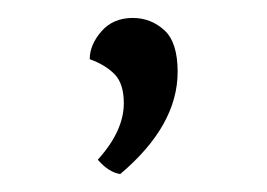

<svg xmlns="http://www.w3.org/2000/svg" viewBox="-20 -99 298 214"><path d="M89 79Q118 47 118 16Q118 -6 107.5 -16.5Q97 -27 80 -33Q80 -49 93 -64Q106 -79 128 -79Q148 -79 163 -65.5Q178 -52 178 -19Q178 41 114 95Q101 93 89 79Z"/></svg>

Font: Arima Madurai Light
Style: Regular
Weight: 300
Designer: Joana Correia and Natanael Gama
Foundry: NDISCOVER
Version: Version 1.020